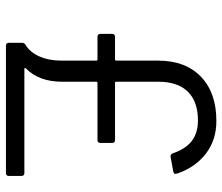

<svg xmlns="http://www.w3.org/2000/svg" viewBox="-71 -677 748 646"><g transform="rotate(90 303.0 -354.0)"><path d="M124 -10V-54Q124 -62 131 -66Q156 -81 170 -113Q184 -145 184 -187V-304Q184 -308 180 -308H104Q94 -308 94 -318V-357Q94 -367 104 -367H180Q184 -367 184 -371V-512Q184 -604 238 -656Q292 -708 387 -708Q451 -708 496.5 -673Q542 -638 563 -579L565 -570Q565 -565 557 -563L508 -554H505Q499 -554 496 -561Q481 -605 454 -625.5Q427 -646 385 -646Q322 -646 288.5 -612Q255 -578 255 -513V-371Q255 -367 259 -367H451Q461 -367 461 -357V-318Q461 -308 451 -308H259Q255 -308 255 -304V-189Q255 -111 210 -67Q207 -62 212 -62H562Q572 -62 572 -52V-10Q572 0 562 0H134Q124 0 124 -10Z"/></g></svg>

Font: Barlow GEO
Style: Regular
Weight: 400
Designer: Jeremy Tribby
Foundry: Tribby Type
Version: Version 1.408